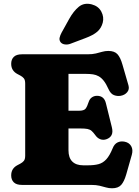

<svg xmlns="http://www.w3.org/2000/svg" viewBox="-20 -991 747 1029"><path d="M237 -397.5H403Q430.5 -397.5 439 -409Q447.5 -420.5 455 -444Q460.5 -461 472.5 -469.2Q484.5 -477.5 500 -477.5Q538 -477.5 547.5 -438L579.5 -309Q586 -283 578 -267.2Q570 -251.5 549.5 -244.5Q533 -239 517.5 -244.8Q502 -250.5 490.5 -267Q480 -281.5 471.2 -289.2Q462.5 -297 448.8 -299.8Q435 -302.5 409.5 -302.5H237ZM40 -649Q40 -672.5 54 -686.2Q68 -700 97.5 -700H448.5Q475.5 -700 494 -704.5Q512.5 -709 528 -713.5Q543.5 -718 560.5 -718Q593.5 -718 609.5 -700.5Q625.5 -683 636.5 -644L668.5 -533.5Q674.5 -512.5 661.8 -497Q649 -481.5 626.5 -477.5Q608.5 -474.5 590.8 -481.2Q573 -488 561.5 -513.5Q549 -541.5 536.2 -557.8Q523.5 -574 509.2 -582Q495 -590 478.5 -592.5Q462 -595 441.5 -595H347V-186Q347 -145.5 367.5 -125.2Q388 -105 426 -105H451.5Q484.5 -105 508 -111.2Q531.5 -117.5 549.5 -137Q567.5 -156.5 583.5 -195.5Q592.5 -219 609.8 -227.5Q627 -236 648.5 -231.5Q672.5 -226.5 683.2 -207.5Q694 -188.5 686.5 -161.5L656.5 -56Q645.5 -18 629.5 0Q613.5 18 580.5 18Q563.5 18 548 13.5Q532.5 9 514 4.5Q495.5 0 468.5 0H97.5Q68 0 54 -13.8Q40 -27.5 40 -51Q40 -88 73 -105.5L89 -114Q100.5 -120 107.8 -128.8Q115 -137.5 115 -157V-543Q115 -562.5 107.8 -571.2Q100.5 -580 89 -586L73 -594.5Q40 -612 40 -649ZM350.5 -889Q374 -931.5 402.5 -954.8Q431 -978 472 -967.5Q507.5 -958 523 -928.8Q538.5 -899.5 530.5 -869Q522.5 -839.5 501.2 -821Q480 -802.5 437 -786.5L357.5 -756.5Q343.5 -751 328.5 -752.8Q313.5 -754.5 305 -764.5Q296.5 -776 299.5 -789Q302.5 -802 310 -816Z"/></svg>

Font: Fraunces SuperSoft Wonky
Style: Regular
Weight: 900
Version: Version 1.000;[b76b70a41]